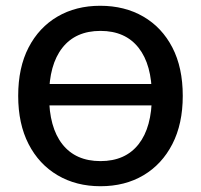

<svg xmlns="http://www.w3.org/2000/svg" viewBox="-20 -627 696 665"><path d="M112 -336H560V-262H112ZM327 -607Q412 -607 476.5 -569.5Q541 -532 577 -462.5Q613 -393 613 -295Q613 -198 577 -128Q541 -58 477 -20Q413 18 328 18Q244 18 179.5 -20Q115 -58 79 -128Q43 -198 43 -295Q43 -393 79 -462.5Q115 -532 179 -569.5Q243 -607 327 -607ZM328 -520Q242 -520 196 -461.5Q150 -403 150 -295Q150 -186 196 -127.5Q242 -69 328 -69Q414 -69 460 -127.5Q506 -186 506 -295Q506 -403 460 -461.5Q414 -520 328 -520Z"/></svg>

Font: Podkova SemiBold
Style: Regular
Weight: 600
Designer: Ilya Yudin
Foundry: Cyreal (www.cyreal.org)
Version: Version 2.103